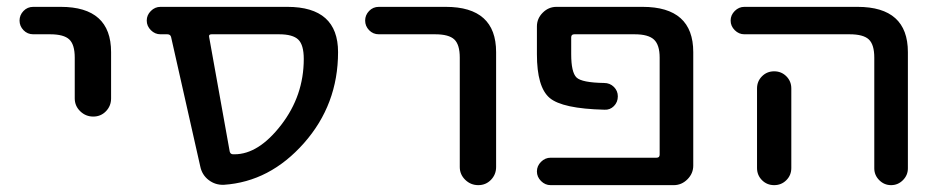

<svg xmlns="http://www.w3.org/2000/svg" viewBox="-20 -540 2735 560"><path d="M77 -440Q60 -440 48.5 -452Q37 -464 37 -480Q37 -496 48.5 -508Q60 -520 77 -520H157Q304 -520 304 -388V-253Q304 -231 289 -215.5Q274 -200 252 -200Q230 -200 214 -215.5Q198 -231 198 -253V-372Q198 -410 182 -425Q166 -440 126 -440Z M597 -440Q588 -440 590 -432L650 -98Q652 -90 660 -90H664Q734 -90 800 -175.5Q866 -261 866 -368Q866 -409 850 -424.5Q834 -440 794 -440ZM448 -440Q432 -440 420 -452Q408 -464 408 -480Q408 -496 420 -508Q432 -520 448 -520H818Q966 -520 966 -388Q966 -235 866.5 -122.5Q767 -10 633 -1Q608 0 588.5 -15Q569 -30 564 -55L479 -432Q477 -440 468 -440Z M1085 -440Q1068 -440 1056.5 -452Q1045 -464 1045 -480Q1045 -496 1056.5 -508Q1068 -520 1085 -520H1280Q1427 -520 1427 -388V-53Q1427 -31 1412 -15.5Q1397 0 1375 0Q1353 0 1337 -15.5Q1321 -31 1321 -53V-372Q1321 -410 1305 -425Q1289 -440 1249 -440Z M1895 -80Q1904 -80 1904 -89V-372Q1904 -409 1887.5 -424.5Q1871 -440 1831 -440H1655Q1646 -440 1646 -431V-382Q1646 -329 1661.5 -314Q1677 -299 1742 -298Q1759 -298 1770.5 -286.5Q1782 -275 1782 -259Q1782 -242 1770.5 -230.5Q1759 -219 1743 -220Q1620 -223 1583 -254.5Q1546 -286 1546 -382V-463Q1546 -486 1563 -503Q1580 -520 1603 -520H1854Q2002 -520 2002 -388V-57Q2002 -34 1985 -17Q1968 0 1945 0H1586Q1570 0 1558 -12Q1546 -24 1546 -40Q1546 -56 1558 -68Q1570 -80 1586 -80Z M2188 -282Q2188 -303 2202.5 -317.5Q2217 -332 2238 -332Q2259 -332 2273.5 -317.5Q2288 -303 2288 -282V-100V-50Q2288 -29 2273.5 -14.5Q2259 0 2238 0Q2217 0 2202.5 -14.5Q2188 -29 2188 -50V-100ZM2151 -440Q2135 -440 2123 -452Q2111 -464 2111 -480Q2111 -496 2123 -508Q2135 -520 2151 -520H2481Q2628 -520 2628 -388V-49Q2628 -29 2613.5 -14.5Q2599 0 2579 0Q2559 0 2544.5 -14.5Q2530 -29 2530 -49V-372Q2530 -410 2514 -425Q2498 -440 2458 -440Z"/></svg>

Font: Rounded Mplus 1c Medium
Style: Regular
Weight: 500
Version: Version 1.059.20150529